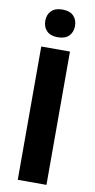

<svg xmlns="http://www.w3.org/2000/svg" viewBox="-94 -882 455 922"><g transform="rotate(10 133.5 -421.0)"><path d="M203.3 0H63.3V-650H203.3ZM133.3 -707.5Q97.5 -707.5 79.2 -726.2Q60.8 -745 60.8 -775Q60.8 -805 79.2 -823.8Q97.5 -842.5 133.3 -842.5Q169.2 -842.5 187.5 -823.8Q205.8 -805 205.8 -775Q205.8 -745 187.5 -726.2Q169.2 -707.5 133.3 -707.5Z"/></g></svg>

Font: Familjen Grotesk Variable
Style: Regular
Weight: 400
Designer: Anders Wikstroem, Jonas Baeckman, Matilda Gysing, Kristian Moeller
Foundry: Familjen STHLM AB
Version: Version 2.000